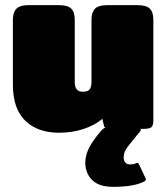

<svg xmlns="http://www.w3.org/2000/svg" viewBox="-20 -500 650 745"><path d="M575 -423V-33Q575 -13 567.5 -6.5Q560 0 537 0H525Q529 5 523 11Q518 17 513 22.5Q508 28 504 34Q477 66 468.5 80Q460 94 460 111Q460 124 466.5 131Q473 138 484 138Q498 138 506 134Q512 132 513 132Q517 132 520 139L544 190Q546 194 546 196Q546 202 534 207Q494 225 419 225Q364 225 337.5 198.5Q311 172 311 131Q311 103 325.5 74Q340 45 372 8Q381 -3 389 -4Q384 -7 383 -14L377 -39Q350 -15 305.5 0Q261 15 209 15Q126 15 78 -31.5Q30 -78 30 -172V-423Q30 -452 43.5 -466Q57 -480 90 -480H209Q243 -480 256.5 -466.5Q270 -453 270 -423V-183Q270 -163 277.5 -153.5Q285 -144 302 -144Q321 -144 328 -153.5Q335 -163 335 -183V-423Q335 -452 348.5 -466Q362 -480 395 -480H514Q548 -480 561.5 -466.5Q575 -453 575 -423Z"/></svg>

Font: Mitr
Style: Bold
Weight: 700
Designer: Thanarat Vachiruckul
Foundry: Cadson Demak
Version: Version 1.003